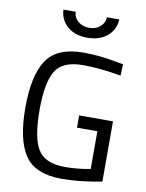

<svg xmlns="http://www.w3.org/2000/svg" viewBox="-99 -988 814 1067"><g transform="rotate(10 308.0 -454.0)"><path d="M359 -285V-354H550V-14Q424 10 325 10Q174 10 115.5 -77Q57 -164 57 -345.5Q57 -527 115.5 -614.5Q174 -702 323 -702Q416 -702 516 -682L550 -676L547 -612Q423 -633 332 -633Q217 -633 177 -566.5Q137 -500 137 -345.5Q137 -191 177 -124.5Q217 -58 331 -58Q401 -58 474 -72V-285ZM240 -918Q241 -885 266.5 -864Q292 -843 328.5 -843Q365 -843 390 -864Q415 -885 416 -918H486Q483 -859 440 -823Q397 -787 328 -787Q259 -787 216.5 -823Q174 -859 171 -918Z"/></g></svg>

Font: Titillium Web[RUS by Daymarius]
Style: Regular
Weight: 400
Designer: Cyrillization by Daymarius
Foundry: Cyrillization by Daymarius
Version: Version 1.002 September 11, 2018